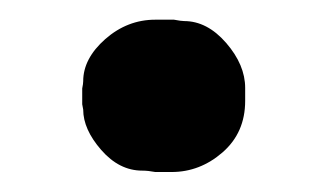

<svg xmlns="http://www.w3.org/2000/svg" viewBox="-20 -414 332 195"><path d="M137.7 -394H156.7Q164.1 -392.6 167 -392.6Q190.4 -392.6 209.7 -370.4Q229 -348.1 229 -324.7V-311.5Q229 -279.3 206.1 -259.3Q183.1 -239.3 154.3 -239.3H137.7Q130.4 -240.7 124.5 -240.7Q101.1 -240.7 82.8 -261.7Q64.5 -282.7 64.5 -302.7L63.5 -308.1V-324.2Q64.5 -329.1 64.5 -331.5Q64.5 -354.5 86.9 -374.3Q109.4 -394 137.7 -394Z"/></svg>

Font: Averia Serif Libre
Style: Bold
Weight: 700
Version: Version 1.002